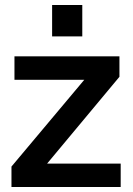

<svg xmlns="http://www.w3.org/2000/svg" viewBox="-20 -750 533 770"><path d="M310 -730H189V-604H310ZM464 0V-94H169L459 -442V-524H38V-430H318L26 -82V0Z"/></svg>

Font: RT Raleway Bold
Style: Regular
Weight: 400
Designer: Matt McInerney, Pablo Impallari, Rodrigo Fuenzalida — Edited by Milan Moffatt in April 2016
Foundry: Matt McInerney, Pablo Impallari, Rodrigo Fuenzalida — Edited by Milan Moffatt in April 2016
Version: Version 3.001